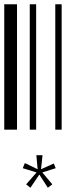

<svg xmlns="http://www.w3.org/2000/svg" viewBox="-20 -610 370 903"><path d="M0 0V-590H60V0ZM120 0V-590H150V0ZM240 0V-590H270V0ZM103 257 152 201 87 181 97 157 157 186 151 120H180L173 186L233 159L242 181L179 201L226 257L205 273L165 211L123 273Z"/></svg>

Font: Libre Barcode 128 Text
Style: Regular
Weight: 400
Version: Version 1.005; ttfautohint (v1.8.3)